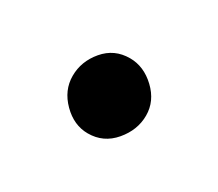

<svg xmlns="http://www.w3.org/2000/svg" viewBox="-43 -440 314 276"><g transform="rotate(30 114.0 -302.0)"><path d="M113 -364Q136 -364 155 -346Q174 -328 174 -304Q174 -280 157 -260Q140 -240 114 -240Q91 -240 72.5 -258.5Q54 -277 54 -301Q54 -325 70.5 -344.5Q87 -364 113 -364Z"/></g></svg>

Font: Judson
Style: Regular
Weight: 400
Version: Version 20110429